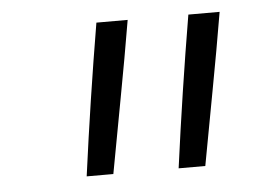

<svg xmlns="http://www.w3.org/2000/svg" viewBox="-35 -815 570 416"><g transform="rotate(-5 250.0 -607.0)"><path d="M338 -442Q349 -524 361.5 -606.5Q374 -689 388 -772H456Q442 -689 426.5 -606.5Q411 -524 396 -442ZM138 -442Q149 -524 161.5 -606.5Q174 -689 188 -772H256Q242 -689 226.5 -606.5Q211 -524 196 -442Z"/></g></svg>

Font: Iosevka Curly Slab Light
Style: Italic
Weight: 300
Italic angle: -9°
Monospace: yes
Designer: Belleve Invis
Foundry: Belleve Invis
Version: Version 22.1.2; ttfautohint (v1.8.4)